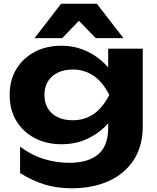

<svg xmlns="http://www.w3.org/2000/svg" viewBox="-20 -832 845 1033"><path d="M562 -143V-240L568 -263V-395L562 -416V-570H748V-152Q748 -46 699.5 28.5Q651 103 565 142Q479 181 365 181Q286 181 219.5 160.5Q153 140 88 99V-43Q149 3 216.5 23.5Q284 44 353 44Q454 44 508 -1.5Q562 -47 562 -143ZM310 -56Q230 -56 167 -89Q104 -122 68 -181.5Q32 -241 32 -321Q32 -401 68 -460.5Q104 -520 167 -553Q230 -586 310 -586Q370 -586 420 -567.5Q470 -549 509 -519Q548 -489 575 -453.5Q602 -418 616 -382.5Q630 -347 630 -319Q630 -282 608 -236.5Q586 -191 544.5 -150Q503 -109 444 -82.5Q385 -56 310 -56ZM372 -185Q434 -185 483 -218Q532 -251 568 -321Q532 -392 482.5 -425Q433 -458 372 -458Q325 -458 290.5 -441Q256 -424 237.5 -393.5Q219 -363 219 -321Q219 -280 237 -249.5Q255 -219 289.5 -202Q324 -185 372 -185ZM309 -812H501L644 -627H495L362 -764H447L315 -627H166Z"/></svg>

Font: Unbounded SemiBold
Style: Regular
Weight: 600
Designer: Luke Prowse, Jean-Baptiste Morizot, Fátima Lázaro, Florian Runge
Foundry: NaN
Version: Version 1.700